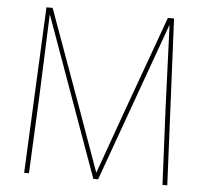

<svg xmlns="http://www.w3.org/2000/svg" viewBox="-52 -783 900 838"><g transform="rotate(5 398.0 -364.0)"><path d="M118 -728H145L300 -300L397 -29H398L495 -300L650 -728H677L711 0H690L674 -341L660 -697H659L408 0H387L136 -697H135L121 -341L105 0H84Z"/></g></svg>

Font: Murecho Thin
Style: Regular
Weight: 100
Designer: Neil Summerour
Foundry: Positype
Version: Version 1.010